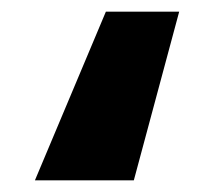

<svg xmlns="http://www.w3.org/2000/svg" viewBox="-20 -176 368 330"><path d="M288 -156H162L40 134H210Z"/></svg>

Font: Fira Sans Heavy
Style: Regular
Weight: 900
Designer: bBox Type GmbH & Carrois Corporate GbR & Edenspiekermann AG
Foundry: bBox Type GmbH & Carrois Corporate GbR & Edenspiekermann AG
Version: Version 4.300;PS 004.300;hotconv 1.0.88;makeotf.lib2.5.64775